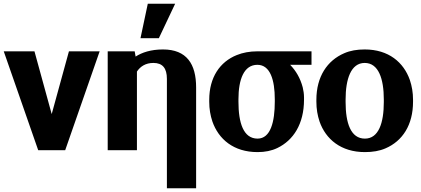

<svg xmlns="http://www.w3.org/2000/svg" viewBox="-24 -802 2250 1025"><path d="M-4 -528 180 0H324L508 -528H344L252 -193L160 -528Z M551 0H707V-420C725 -447 753 -466 795 -466C844 -466 867 -438 867 -381V203H1023V-335C1023 -460 973 -538 846 -538C782 -538 734 -522 700 -500L695 -528H551ZM726 -598H824L911 -782H765Z M1093 -259C1093 -220 1099 -186 1110 -153C1143 -59 1223 10 1351 10C1391 10 1426 3 1457 -12C1542 -53 1599 -140 1599 -270V-282C1599 -301 1596 -319 1592 -336C1579 -385 1556 -424 1525 -456H1639V-528H1350C1309 -528 1272 -521 1240 -508C1150 -472 1093 -389 1093 -269ZM1249 -259V-272C1249 -378 1278 -456 1350 -456C1419 -456 1443 -374 1443 -272V-259C1443 -153 1421 -62 1351 -62C1275 -62 1249 -147 1249 -259Z M1665 -259C1665 -220 1671 -186 1682 -153C1715 -59 1796 10 1924 10C1965 10 2002 4 2034 -10C2125 -49 2181 -135 2181 -259V-269C2181 -308 2175 -342 2164 -375C2131 -469 2051 -538 1923 -538C1882 -538 1846 -532 1814 -518C1723 -479 1665 -393 1665 -269ZM1821 -257V-271C1821 -379 1849 -466 1923 -466C1997 -466 2025 -381 2025 -271V-257C2025 -147 1998 -62 1924 -62C1848 -62 1821 -146 1821 -257Z"/></svg>

Font: Aerodynamic
Style: Bd
Weight: 500
Designer: Google
Version: Version 2.000980; 2014